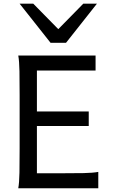

<svg xmlns="http://www.w3.org/2000/svg" viewBox="-20 -1011 606 1031"><path d="M456.5 -412.6V-334.5H178.2V-80.6H307.1Q379.9 -80.6 429.2 -81.5Q478.5 -82.5 507.8 -87.9V0H78.1Q83.5 -29.3 84.5 -84.7Q85.4 -140.1 85.4 -212.4V-500.5Q85.4 -572.8 84.5 -628.2Q83.5 -683.6 78.1 -712.9H493.2V-632.3H178.2V-412.6ZM158.7 -991.2 293 -854.5 427.2 -991.2H500.5L334.5 -781.2H251.5L85.4 -991.2Z"/></svg>

Font: Andika APac
Style: Regular
Weight: 400
Designer: Victor Gaultney, Annie Olsen, Julie Remington, Don Collingsworth, Eric Hays, Becca Hirsbrunner
Foundry: SIL International
Version: Version 5.000